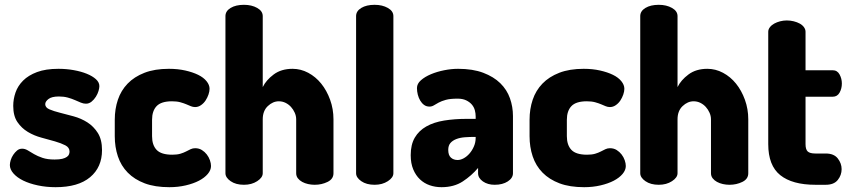

<svg xmlns="http://www.w3.org/2000/svg" viewBox="-20 -768 3534 798"><path d="M207 -105Q227 -105 239 -108Q251 -111 258 -116Q265 -121 267 -127Q269 -133 269 -138Q269 -155 251.5 -164Q234 -173 208 -180.5Q182 -188 152 -196Q122 -204 96 -219.5Q70 -235 52.5 -260.5Q35 -286 35 -328Q35 -356 44.5 -383.5Q54 -411 76 -433Q98 -455 134 -468.5Q170 -482 223 -482Q256 -482 286.5 -476.5Q317 -471 340.5 -461.5Q364 -452 378.5 -439Q393 -426 393 -410Q393 -402 389.5 -390Q386 -378 378.5 -366Q371 -354 360.5 -345.5Q350 -337 337 -337Q327 -337 316 -341.5Q305 -346 291.5 -352Q278 -358 261.5 -362.5Q245 -367 225 -367Q195 -367 181.5 -356.5Q168 -346 168 -335Q168 -321 185.5 -313.5Q203 -306 229 -299.5Q255 -293 286 -284.5Q317 -276 343 -259.5Q369 -243 386.5 -215.5Q404 -188 404 -144Q404 -73 354.5 -31.5Q305 10 211 10Q172 10 137 2.5Q102 -5 76.5 -17.5Q51 -30 36 -47Q21 -64 21 -82Q21 -91 24.5 -102.5Q28 -114 35 -124.5Q42 -135 51 -142.5Q60 -150 72 -150Q84 -150 95.5 -143Q107 -136 121.5 -127.5Q136 -119 156.5 -112Q177 -105 207 -105Z M684 10Q624 10 581.5 -6Q539 -22 511 -50.5Q483 -79 470 -118Q457 -157 457 -202V-270Q457 -315 470 -353.5Q483 -392 510.5 -420.5Q538 -449 580.5 -465.5Q623 -482 682 -482Q719 -482 750 -475Q781 -468 803.5 -457Q826 -446 838.5 -430.5Q851 -415 851 -399Q851 -388 846.5 -375Q842 -362 834.5 -350.5Q827 -339 815.5 -331Q804 -323 791 -323Q782 -323 773.5 -326.5Q765 -330 754.5 -334.5Q744 -339 729.5 -343Q715 -347 695 -347Q650 -347 631 -327Q612 -307 612 -270V-202Q612 -165 631 -145Q650 -125 696 -125Q716 -125 729.5 -129Q743 -133 753.5 -138.5Q764 -144 772.5 -148Q781 -152 791 -152Q807 -152 819 -144.5Q831 -137 839.5 -126Q848 -115 852.5 -102Q857 -89 857 -78Q857 -61 843.5 -45Q830 -29 807 -17Q784 -5 752 2.5Q720 10 684 10Z M1072 -48Q1072 -30 1049 -15Q1026 0 994 0Q960 0 938.5 -15Q917 -30 917 -48V-701Q917 -722 938.5 -735Q960 -748 994 -748Q1026 -748 1049 -735Q1072 -722 1072 -701V-406Q1086 -435 1117.5 -458.5Q1149 -482 1196 -482Q1230 -482 1261 -465.5Q1292 -449 1315 -420.5Q1338 -392 1352 -353.5Q1366 -315 1366 -272V-48Q1366 -24 1341.5 -12Q1317 0 1288 0Q1274 0 1260.5 -3Q1247 -6 1236 -12Q1225 -18 1218 -27Q1211 -36 1211 -48V-272Q1211 -286 1205 -299.5Q1199 -313 1189.5 -323.5Q1180 -334 1167 -340.5Q1154 -347 1139 -347Q1114 -347 1093 -327Q1072 -307 1072 -272Z M1537 -748Q1569 -748 1592 -735Q1615 -722 1615 -701V-48Q1615 -30 1592 -15Q1569 0 1537 0Q1503 0 1481.5 -15Q1460 -30 1460 -48V-701Q1460 -722 1481.5 -735Q1503 -748 1537 -748Z M1884 -482Q1945 -482 1988.5 -465.5Q2032 -449 2059.5 -422Q2087 -395 2099.5 -359.5Q2112 -324 2112 -286V-48Q2112 -28 2090.5 -14Q2069 0 2036 0Q2007 0 1987 -14Q1967 -28 1967 -48V-70Q1940 -38 1903.5 -14Q1867 10 1815 10Q1789 10 1766 2Q1743 -6 1725.5 -22.5Q1708 -39 1697.5 -64Q1687 -89 1687 -123Q1687 -167 1704 -196Q1721 -225 1752 -242.5Q1783 -260 1826 -267Q1869 -274 1921 -274H1957V-284Q1957 -297 1953.5 -310Q1950 -323 1941 -333.5Q1932 -344 1917.5 -351Q1903 -358 1882 -358Q1851 -358 1833 -353Q1815 -348 1803 -341.5Q1791 -335 1783 -330Q1775 -325 1765 -325Q1752 -325 1742.5 -332Q1733 -339 1726.5 -350Q1720 -361 1716.5 -374.5Q1713 -388 1713 -402Q1713 -420 1729.5 -434.5Q1746 -449 1771 -459.5Q1796 -470 1826 -476Q1856 -482 1884 -482ZM1957 -199H1953Q1932 -199 1912 -197.5Q1892 -196 1876.5 -190Q1861 -184 1852 -173.5Q1843 -163 1843 -145Q1843 -123 1854 -113Q1865 -103 1882 -103Q1894 -103 1907 -110Q1920 -117 1931 -129.5Q1942 -142 1949.5 -159Q1957 -176 1957 -195Z M2408 10Q2348 10 2305.5 -6Q2263 -22 2235 -50.5Q2207 -79 2194 -118Q2181 -157 2181 -202V-270Q2181 -315 2194 -353.5Q2207 -392 2234.5 -420.5Q2262 -449 2304.5 -465.5Q2347 -482 2406 -482Q2443 -482 2474 -475Q2505 -468 2527.5 -457Q2550 -446 2562.5 -430.5Q2575 -415 2575 -399Q2575 -388 2570.5 -375Q2566 -362 2558.5 -350.5Q2551 -339 2539.5 -331Q2528 -323 2515 -323Q2506 -323 2497.5 -326.5Q2489 -330 2478.5 -334.5Q2468 -339 2453.5 -343Q2439 -347 2419 -347Q2374 -347 2355 -327Q2336 -307 2336 -270V-202Q2336 -165 2355 -145Q2374 -125 2420 -125Q2440 -125 2453.5 -129Q2467 -133 2477.5 -138.5Q2488 -144 2496.5 -148Q2505 -152 2515 -152Q2531 -152 2543 -144.5Q2555 -137 2563.5 -126Q2572 -115 2576.5 -102Q2581 -89 2581 -78Q2581 -61 2567.5 -45Q2554 -29 2531 -17Q2508 -5 2476 2.5Q2444 10 2408 10Z M2796 -48Q2796 -30 2773 -15Q2750 0 2718 0Q2684 0 2662.5 -15Q2641 -30 2641 -48V-701Q2641 -722 2662.5 -735Q2684 -748 2718 -748Q2750 -748 2773 -735Q2796 -722 2796 -701V-406Q2810 -435 2841.5 -458.5Q2873 -482 2920 -482Q2954 -482 2985 -465.5Q3016 -449 3039 -420.5Q3062 -392 3076 -353.5Q3090 -315 3090 -272V-48Q3090 -24 3065.5 -12Q3041 0 3012 0Q2998 0 2984.5 -3Q2971 -6 2960 -12Q2949 -18 2942 -27Q2935 -36 2935 -48V-272Q2935 -286 2929 -299.5Q2923 -313 2913.5 -323.5Q2904 -334 2891 -340.5Q2878 -347 2863 -347Q2838 -347 2817 -327Q2796 -307 2796 -272Z M3328 -169Q3328 -147 3337 -138.5Q3346 -130 3369 -130H3412Q3446 -130 3462 -109.5Q3478 -89 3478 -65Q3478 -40 3462 -20Q3446 0 3412 0H3369Q3273 0 3223 -40Q3173 -80 3173 -169V-636Q3173 -646 3180 -655Q3187 -664 3198 -670Q3209 -676 3222.5 -679.5Q3236 -683 3250 -683Q3265 -683 3279 -679.5Q3293 -676 3304 -670Q3315 -664 3321.5 -655Q3328 -646 3328 -636V-476H3441Q3460 -476 3469.5 -458.5Q3479 -441 3479 -421Q3479 -400 3469.5 -383Q3460 -366 3441 -366H3328Z"/></svg>

Font: AkaAcidDosis
Style: ExtraBold
Weight: 800
Designer: Edgar Tolentino, Pablo Impallari, Igino Marini, Aka-Acid
Foundry: Edgar Tolentino, Pablo Impallari, Igino Marini, Aka-Acid
Version: Version 1.007